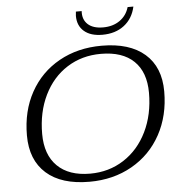

<svg xmlns="http://www.w3.org/2000/svg" viewBox="-60 -961 969 1028"><g transform="rotate(-5 424.5 -447.0)"><path d="M67 -266Q67 -397 122.5 -497.5Q178 -598 278 -654Q378 -710 507 -710Q657 -710 738.5 -639Q820 -568 820 -437Q820 -307 764.5 -205.5Q709 -104 608.5 -47Q508 10 380 10Q229 10 148 -62Q67 -134 67 -266ZM738 -437Q738 -548 676.5 -607.5Q615 -667 499 -667Q397 -667 317.5 -616.5Q238 -566 193.5 -475Q149 -384 149 -267Q149 -155 211 -94Q273 -33 387 -33Q488 -33 568 -84.5Q648 -136 693 -228Q738 -320 738 -437ZM384 -881Q384 -888 386 -904H417Q414 -859 442 -833Q470 -807 524 -807Q577 -807 614 -833Q651 -859 664 -904H695Q681 -840 634 -804Q587 -768 517 -768Q454 -768 419 -798Q384 -828 384 -881Z"/></g></svg>

Font: Fahkwang Light
Style: Italic
Weight: 300
Italic angle: -10°
Version: Version 1.000; ttfautohint (v1.6)